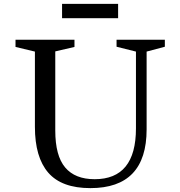

<svg xmlns="http://www.w3.org/2000/svg" viewBox="-20 -955 930 990"><path d="M581 -750H830V-714L736 -689V-288Q736 15 446 15Q298 15 229 -64.5Q160 -144 160 -301V-689L60 -713V-750H364V-713L265 -690V-282Q265 -152 316 -91.5Q367 -31 468 -31Q681 -31 681 -293V-689L581 -714ZM300 -935H589V-861H300Z"/></svg>

Font: Ledger
Style: Regular
Weight: 400
Designer: Denis Masharov
Foundry: Denis Masharov
Version: 1.001